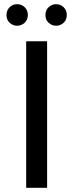

<svg xmlns="http://www.w3.org/2000/svg" viewBox="-20 -897 350 917"><path d="M205 0H105V-700H205ZM62 -774Q42 -774 26.5 -788Q11 -802 11 -825Q11 -848 26 -862.5Q41 -877 62 -877Q83 -877 98 -862.5Q113 -848 113 -825Q113 -802 97.5 -788Q82 -774 62 -774ZM248 -774Q228 -774 212.5 -788Q197 -802 197 -825Q197 -848 212 -862.5Q227 -877 248 -877Q269 -877 284 -862.5Q299 -848 299 -825Q299 -802 283.5 -788Q268 -774 248 -774Z"/></svg>

Font: Argentum Novus
Style: Regular
Weight: 400
Designer: Julieta Ulanovsky
Foundry: Julieta Ulanovsky
Version: Version 7.20;July 27, 2021;FontCreator 13.0.0.2683 64-bit